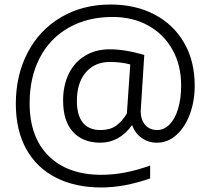

<svg xmlns="http://www.w3.org/2000/svg" viewBox="-20 -737 909 849"><path d="M50 -278Q50 -404 102 -504Q154 -604 249.5 -660.5Q345 -717 469 -717Q579 -717 663 -673Q747 -629 794 -548Q841 -467 841 -358Q841 -290 819.5 -232Q798 -174 760 -140Q722 -106 674 -106Q636 -106 606.5 -127Q577 -148 564 -184Q508 -106 423 -106Q347 -106 303 -153.5Q259 -201 259 -293Q259 -359 284 -410.5Q309 -462 356 -490.5Q403 -519 465 -519Q533 -519 618 -494L602 -244Q603 -205 623 -183.5Q643 -162 675 -162Q705 -162 729.5 -186.5Q754 -211 767.5 -256Q781 -301 781 -359Q781 -449 742.5 -517.5Q704 -586 635.5 -624Q567 -662 478 -662Q368 -662 284.5 -615Q201 -568 156 -481.5Q111 -395 111 -281Q111 -130 195.5 -47Q280 36 428 36Q531 36 644 -5V52Q529 92 428 92Q313 92 227.5 48.5Q142 5 96 -78Q50 -161 50 -278ZM541 -235 556 -452Q516 -463 466 -463Q399 -463 359.5 -417Q320 -371 320 -291Q320 -227 346.5 -194.5Q373 -162 424 -162Q466 -162 492.5 -180.5Q519 -199 541 -235Z"/></svg>

Font: Maitree
Style: Regular
Weight: 400
Designer: CadsonDemak Team
Foundry: CadsonDemak
Version: Version 1.000